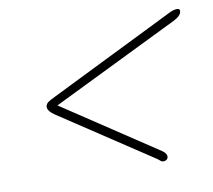

<svg xmlns="http://www.w3.org/2000/svg" viewBox="-56 -615 601 541"><g transform="rotate(-10 245.0 -344.0)"><path d="M383.5 -144Q381 -135.5 370 -135.5Q365.5 -135.5 361.8 -139Q358 -142.5 352 -146.5L92 -318.5Q70.5 -333 73 -346Q74.5 -353 82 -357.8Q89.5 -362.5 101 -368L459.5 -545Q472.5 -551.5 482.5 -551.5Q492 -551.5 489.5 -541Q487 -530.5 468.5 -521L103.5 -342.5L372.5 -164Q386 -154.5 383.5 -144Z"/></g></svg>

Font: Fraunces 144pt S100 Thin
Style: Italic
Weight: 100
Italic angle: -16°
Version: Version 1.000; ttfautohint (v1.8.3)